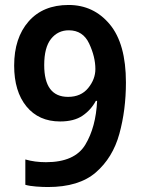

<svg xmlns="http://www.w3.org/2000/svg" viewBox="-20 -743 569 773"><path d="M487 -411Q487 -567 422 -645Q357 -723 256 -723Q153 -723 95 -656.5Q37 -590 37 -479Q37 -375 86.5 -314.5Q136 -254 222 -254Q278 -254 312 -277Q346 -300 366 -337H371Q366 -231 323.5 -160.5Q281 -90 165 -90Q120 -90 82 -101V1Q99 6 125.5 8Q152 10 173 10Q298 10 366 -49Q434 -108 460.5 -204Q487 -300 487 -411ZM257 -621Q314 -621 339 -567.5Q364 -514 364 -465Q364 -424 335 -388.5Q306 -353 254 -353Q158 -353 158 -481Q158 -552 185.5 -586.5Q213 -621 257 -621Z"/></svg>

Font: Noto Sans Arabic UI SemiCondensed Semi
Style: Regular
Weight: 600
Width: 4
Designer: Nadine Chahine - Monotype Design Team
Foundry: Monotype Imaging Inc.
Version: Version 1.900